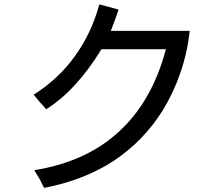

<svg xmlns="http://www.w3.org/2000/svg" viewBox="-20 -830 1040 899"><path d="M499 -685.5Q507.8 -708 516.6 -732.4Q526.4 -757.8 535.2 -785.2Q504.9 -793 445.3 -809.6Q407.2 -671.9 330.1 -566.4Q253.9 -460 137.7 -386.7Q144.5 -377.9 159.2 -360.4Q174.8 -343.8 196.3 -318.4Q267.6 -363.3 332 -433.6Q396.5 -503.9 455.1 -599.6Q555.7 -599.6 756.8 -599.6Q692.4 -356.4 538.1 -214.8Q384.8 -72.3 140.6 -33.2Q156.2 -7.8 168 12.7Q178.7 33.2 186.5 49.8Q374 13.7 512.7 -77.1Q651.4 -168.9 742.2 -313.5Q793.9 -398.4 825.2 -491.2Q857.4 -584 868.2 -685.5Q745.1 -685.5 499 -685.5Z"/></svg>

Font: Aptus Gothic JP
Style: Medium
Weight: 400
Designer: Fuminori Ogawa / Motoya
Version: Version 1